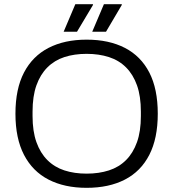

<svg xmlns="http://www.w3.org/2000/svg" viewBox="-20 -888 831 920"><path d="M395 12Q289 12 212.5 -27.5Q136 -67 95 -146Q54 -225 54 -343Q54 -462 95 -540.5Q136 -619 212.5 -658.5Q289 -698 395 -698Q502 -698 578.5 -658.5Q655 -619 695.5 -540.5Q736 -462 736 -343Q736 -225 695.5 -146Q655 -67 578.5 -27.5Q502 12 395 12ZM395 -56Q454 -56 502 -71.5Q550 -87 584 -121Q618 -155 636.5 -207Q655 -259 655 -332V-353Q655 -427 636.5 -479Q618 -531 584 -565Q550 -599 502 -614.5Q454 -630 395 -630Q336 -630 288.5 -614.5Q241 -599 207 -565Q173 -531 154.5 -479Q136 -427 136 -353V-332Q136 -259 154.5 -207Q173 -155 207 -121Q241 -87 288.5 -71.5Q336 -56 395 -56ZM422 -736 478 -868H563L564 -865L488 -736ZM285 -736 341 -868H425L426 -865L349 -736Z"/></svg>

Font: Archivo SemiBold Light
Style: Regular
Weight: 300
Version: Version 2.001